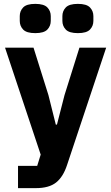

<svg xmlns="http://www.w3.org/2000/svg" viewBox="-20 -771 574 991"><path d="M390 -525H528L326 81Q306 142 269.5 171Q233 200 165 200H73V85H172L190 27L6 -525H153L230 -280L268 -128H274L313 -280ZM162 -600Q117 -600 99.5 -618.5Q82 -637 82 -663V-688Q82 -714 99.5 -732.5Q117 -751 162 -751Q207 -751 224.5 -732.5Q242 -714 242 -688V-663Q242 -637 224.5 -618.5Q207 -600 162 -600ZM382 -600Q337 -600 319.5 -618.5Q302 -637 302 -663V-688Q302 -714 319.5 -732.5Q337 -751 382 -751Q427 -751 444.5 -732.5Q462 -714 462 -688V-663Q462 -637 444.5 -618.5Q427 -600 382 -600Z"/></svg>

Font: IBM Plex Sans Hebrew
Style: Bold
Weight: 700
Designer: Mike Abbink, Paul van der Laan, Pieter van Rosmalen, Yanek Iontef
Foundry: Bold Monday
Version: Version 1.2